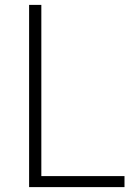

<svg xmlns="http://www.w3.org/2000/svg" viewBox="-20 -765 573 785"><path d="M99 0H489V-45H149V-745H99Z"/></svg>

Font: Mluvka ExtraLight
Style: Regular
Weight: 200
Designer: Modified by Jiří Krblich, Original typeface by Gumpita Rahayu
Foundry: Gumpita Rahayu & Jiří Krblich
Version: Version 2.000;Glyphs 3.1.1 (3134)